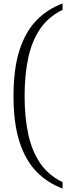

<svg xmlns="http://www.w3.org/2000/svg" viewBox="-20 -824 413 1108"><path d="M341 264Q255 232 191.5 167.5Q128 103 93 -4Q58 -111 58 -269Q58 -429 93 -536Q128 -643 191.5 -707.5Q255 -772 341 -804V-767Q260 -728 212 -658Q164 -588 143 -490Q122 -392 122 -269Q122 -148 143 -50Q164 48 212 118Q260 188 341 227Z"/></svg>

Font: Noto Serif Sinhala Light
Style: Regular
Weight: 300
Designer: Jelle Bosma - Monotype Design Team
Foundry: Monotype Imaging Inc.
Version: Version 2.007; ttfautohint (v1.8.4.7-5d5b)